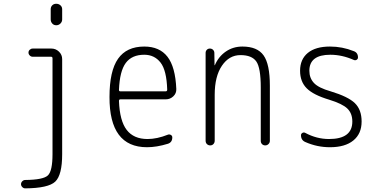

<svg xmlns="http://www.w3.org/2000/svg" viewBox="-20 -780 2040 1030"><path d="M115.2 230.5Q106.4 230.5 99.6 223.6Q92.8 216.8 92.8 208Q92.8 199.2 99.6 192.4Q106.4 185.5 115.2 185.5Q212.9 184.6 237.3 160.6Q261.7 136.7 261.7 46.9V-466.8Q261.7 -475.6 253.9 -475.6H155.3Q146.5 -475.6 139.6 -482.4Q132.8 -489.3 132.8 -498Q132.8 -506.8 139.6 -513.2Q146.5 -519.5 155.3 -519.5H255.9Q279.3 -519.5 296.4 -502.9Q313.5 -486.3 313.5 -462.9V46.9Q313.5 159.2 276.4 194.3Q239.3 229.5 115.2 230.5ZM252 -730.5Q252 -743.2 260.3 -751.5Q268.6 -759.8 281.7 -759.8Q294.9 -759.8 304.2 -751.5Q313.5 -743.2 313.5 -730.5V-675.8Q313.5 -663.1 304.2 -653.8Q294.9 -644.5 281.7 -644.5Q268.6 -644.5 260.3 -653.8Q252 -663.1 252 -675.8Z M753.9 -486.3Q687.5 -486.3 654.8 -442.4Q622.1 -398.4 618.2 -297.9Q618.2 -290 626 -290H868.2Q877 -290 877 -298.8Q874 -402.3 841.3 -444.3Q808.6 -486.3 753.9 -486.3ZM768.6 9.8Q566.4 9.8 567.4 -259.8Q567.4 -399.4 613.3 -464.8Q659.2 -530.3 753.9 -530.3Q835.9 -530.3 878.4 -475.6Q920.9 -420.9 925.8 -302.7Q926.8 -279.3 909.7 -263.2Q892.6 -247.1 869.1 -247.1H626Q618.2 -247.1 618.2 -238.3Q622.1 -131.8 659.7 -83Q697.3 -34.2 771.5 -34.2Q822.3 -34.2 880.9 -57.6Q888.7 -60.5 896.5 -56.2Q904.3 -51.8 904.3 -43Q904.3 -16.6 880.9 -8.8Q820.3 9.8 768.6 9.8Z M1107.4 0Q1097.7 0 1090.3 -6.8Q1083 -13.7 1083 -25.4V-496.1Q1083 -505.9 1089.4 -512.7Q1095.7 -519.5 1106 -519.5Q1116.2 -519.5 1123 -512.7Q1129.9 -505.9 1129.9 -496.1L1130.9 -430.7Q1130.9 -429.7 1131.8 -429.7Q1132.8 -429.7 1132.8 -430.7Q1152.3 -476.6 1191.4 -503.4Q1230.5 -530.3 1280.3 -530.3Q1360.4 -530.3 1394 -482.9Q1427.7 -435.5 1427.7 -320.3V-24.4Q1427.7 -14.6 1420.4 -7.3Q1413.1 0 1402.8 0Q1392.6 0 1385.7 -6.8Q1378.9 -13.7 1378.9 -24.4V-310.5Q1378.9 -416 1355 -450.2Q1331.1 -484.4 1270 -484.4Q1209 -484.4 1170.4 -427.2Q1131.8 -370.1 1131.8 -271.5V-25.4Q1131.8 -14.6 1125 -7.3Q1118.2 0 1107.4 0Z M1746.1 -245.1Q1661.1 -270.5 1625.5 -306.2Q1589.8 -341.8 1589.8 -400.4Q1589.8 -461.9 1631.3 -496.1Q1672.9 -530.3 1750 -530.3Q1816.4 -530.3 1877 -505.9Q1900.4 -498 1900.4 -471.7Q1900.4 -463.9 1893.6 -459.5Q1886.7 -455.1 1878.9 -458Q1815.4 -486.3 1752 -486.3Q1639.6 -486.3 1639.6 -400.4Q1639.6 -361.3 1664.1 -335Q1688.5 -308.6 1753.9 -290Q1847.7 -261.7 1883.8 -226.6Q1919.9 -191.4 1919.9 -127.9Q1919.9 -62.5 1875.5 -26.4Q1831.1 9.8 1750 9.8Q1681.6 9.8 1619.1 -17.6Q1594.7 -27.3 1594.7 -54.7Q1594.7 -62.5 1602.1 -66.9Q1609.4 -71.3 1617.2 -67.4Q1678.7 -34.2 1745.1 -34.2Q1870.1 -34.2 1870.1 -127.9Q1870.1 -171.9 1843.3 -197.8Q1816.4 -223.6 1746.1 -245.1Z"/></svg>

Font: Rounded-X Mgen+ 2m light
Style: Regular
Weight: 200
Designer: [Source Han Sans]
Ryoko NISHIZUKA  (kana & ideographs); Paul D. Hunt (Latin, Greek & Cyrillic); Wenlong ZHANG  (bopomofo
Version: Version 1.059.20150602